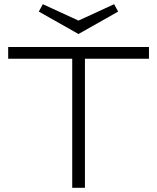

<svg xmlns="http://www.w3.org/2000/svg" viewBox="-20 -895 749 915"><path d="M384.8 -615.2V0H324.2V-615.2H19V-670.9H689.9V-615.2ZM543 -839.8 354 -732.9 165 -839.8 184.1 -875 354 -796.9 523.9 -875Z"/></svg>

Font: Syncopate
Style: Regular
Weight: 400
Width: 7
Version: Version 001.001